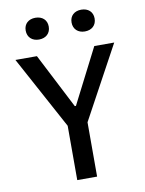

<svg xmlns="http://www.w3.org/2000/svg" viewBox="-101 -1016 821 1086"><g transform="rotate(-10 310.0 -473.0)"><path d="M367 0V-312L594 -730H479.5L318.5 -414.5H312L150 -730H26.5L253 -312V0ZM178.5 -820.5C218 -820.5 245 -844.5 245 -883.5C245 -922 218 -945.5 178.5 -945.5C139.5 -945.5 112.5 -922 112.5 -883.5C112.5 -844.5 139.5 -820.5 178.5 -820.5ZM442 -820.5C481.5 -820.5 508.5 -844.5 508.5 -883.5C508.5 -922 481.5 -945.5 442 -945.5C403 -945.5 376 -922 376 -883.5C376 -844.5 403 -820.5 442 -820.5Z"/></g></svg>

Font: Monaspace Neon Medium
Style: Regular
Weight: 500
Designer: Riley Cran & the Lettermatic Team
Foundry: Lettermatic
Version: Version 1.200 (Monaspace Neon)